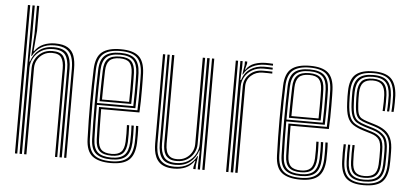

<svg xmlns="http://www.w3.org/2000/svg" viewBox="-53 -912 2214 1031"><g transform="rotate(5 1054.0 -396.5)"><path d="M322.8 0V-479.5Q322.8 -517.2 313.6 -543.4Q304.5 -569.5 282 -583Q259.5 -596.5 219.5 -596.5Q177.2 -596.5 147.8 -578.4Q118.2 -560.2 102.5 -528.8H99.8L106.8 -649.5V-800H119V-666.5L109.8 -555.5H112.2Q131 -582.8 159.5 -594.9Q188 -607 222.2 -607Q266 -607 290.4 -592.2Q314.8 -577.5 324.8 -549.4Q334.8 -521.2 334.8 -480.5V0ZM58 0V-800H70.5V0ZM107.2 0V-465.5Q107.2 -490.8 119.9 -513.5Q132.5 -536.2 155.9 -550.8Q179.2 -565.2 211.2 -565.2Q254.8 -565.2 270.4 -542.5Q286 -519.8 286 -477V0H273.8V-476.8Q273.8 -513.2 260.8 -534.1Q247.8 -555 210 -555Q184 -555 163.6 -542.8Q143.2 -530.5 131.6 -510.4Q120 -490.2 120 -466L119.8 0ZM82.8 0V-800H95V-631.8L92 -498H95.2Q107.5 -538.5 138.8 -562.5Q170 -586.5 216.2 -586.2Q271.5 -586 291 -558.4Q310.5 -530.8 310.5 -479V0H298V-478.2Q298 -525.5 280.4 -550.8Q262.8 -576 213.8 -576Q176.8 -576 150.4 -559.8Q124 -543.5 109.8 -518.1Q95.5 -492.8 95.5 -465V0Z M575.2 6.8Q508.2 6.8 475.1 -19.5Q442 -45.8 439.8 -110.8Q438 -161.8 437.2 -210.8Q436.5 -259.8 436.5 -307Q436.5 -354.2 437.4 -399.5Q438.2 -444.8 439.8 -488.2Q442.2 -553.5 475 -580.1Q507.8 -606.8 574.8 -606.8Q642 -606.8 672.6 -579.8Q703.2 -552.8 706 -489Q706.5 -481.2 706.9 -458.2Q707.2 -435.2 707.4 -403.8Q707.5 -372.2 707 -338.9Q706.5 -305.5 704.8 -277.2H498.5Q498.8 -248.8 499 -222.2Q499.2 -195.8 499.9 -169.2Q500.5 -142.8 501.2 -114.2Q502.5 -76 519.6 -59.2Q536.8 -42.5 575.2 -42.5Q608.8 -42.5 625.6 -58.4Q642.5 -74.2 644.5 -114.2Q645.5 -132.8 645.2 -158.9Q645 -185 643.8 -204H656Q657.2 -181 657.4 -155Q657.5 -129 656.8 -113.8Q654.5 -70.2 635.5 -51.5Q616.5 -32.8 575.2 -32.8Q530.2 -32.8 510.2 -51.8Q490.2 -70.8 489 -113.8Q488 -145.5 487.4 -175.2Q486.8 -205 486.5 -233.2Q486.2 -261.5 486 -287.8H693Q694.2 -315 694.6 -346.5Q695 -378 694.9 -407.5Q694.8 -437 694.5 -458.9Q694.2 -480.8 693.8 -488.5Q691.2 -547 663.5 -572Q635.8 -597 574.8 -597Q513.5 -597 483.8 -572.1Q454 -547.2 452 -486.2Q450.5 -447 449.8 -402Q449 -357 449 -308.9Q449 -260.8 449.6 -211.2Q450.2 -161.8 452 -113.2Q453.8 -54.8 482.1 -28.9Q510.5 -3 575.2 -3Q635 -3 662.9 -28.1Q690.8 -53.2 693.8 -112.5Q694.2 -122.5 694.4 -138.9Q694.5 -155.2 694.1 -172.8Q693.8 -190.2 692.8 -204H705Q706.5 -183.5 706.6 -155.6Q706.8 -127.8 706 -111.8Q703 -48.2 672.5 -20.8Q642 6.8 575.2 6.8ZM575.2 -12.8Q520.8 -12.8 493.4 -34.9Q466 -57 464.2 -112.8Q463 -157 462.2 -204.1Q461.5 -251.2 461.4 -299.5Q461.2 -347.8 462 -394.9Q462.8 -442 464.2 -485.8Q466 -541.2 492.5 -564.2Q519 -587.2 574.8 -587.2Q629.5 -587.2 654.2 -564.1Q679 -541 681.5 -488.2Q682 -478.5 682.4 -447.8Q682.8 -417 682.6 -376.9Q682.5 -336.8 681 -298H473.5Q473.5 -253.8 474.2 -205.5Q475 -157.2 476.5 -113.5Q478.2 -63.8 501.9 -43.2Q525.5 -22.8 575.2 -22.8Q622.8 -22.8 644.8 -43.8Q666.8 -64.8 669.2 -113.5Q670 -128.5 669.9 -155.9Q669.8 -183.2 668.2 -204H680.8Q682 -182.5 682.1 -155.4Q682.2 -128.2 681.5 -113Q678.8 -59.2 654.1 -36Q629.5 -12.8 575.2 -12.8ZM473.5 -308.2H669Q670.2 -344.2 670.4 -381.4Q670.5 -418.5 670.1 -447.5Q669.8 -476.5 669.2 -487.5Q667.2 -535.2 645.4 -556.2Q623.5 -577.2 574.8 -577.2Q523.5 -577.2 501 -555.8Q478.5 -534.2 476.5 -485.2Q475 -442.2 474.4 -396.8Q473.8 -351.2 473.5 -308.2ZM486 -318.8Q486 -341.5 486.4 -368.9Q486.8 -396.2 487.4 -425.8Q488 -455.2 489 -484.8Q490.2 -529 510.4 -548.1Q530.5 -567.2 574.8 -567.2Q617.2 -567.2 636.1 -548.5Q655 -529.8 656.8 -487Q657.2 -475.8 657.6 -448.6Q658 -421.5 657.9 -387Q657.8 -352.5 656.8 -318.8ZM498.5 -329H644.8Q645.5 -363.2 645.5 -395.6Q645.5 -428 645.2 -452.4Q645 -476.8 644.5 -486.2Q643 -522.8 627.6 -540.1Q612.2 -557.5 574.8 -557.5Q536 -557.5 519.2 -540Q502.5 -522.5 501.2 -484.2Q500.5 -456.5 499.9 -430.4Q499.2 -404.2 499 -379.4Q498.8 -354.5 498.5 -329Z M915.8 7Q887.5 7 867.8 0.2Q848 -6.5 835.5 -18.6Q823 -30.8 816 -46.8Q809 -62.8 806.2 -81.2Q803.5 -99.8 803.5 -119.5V-600H815.8V-120.5Q815.8 -97.5 819.8 -76.5Q823.8 -55.5 834.8 -39Q845.8 -22.5 866 -13Q886.2 -3.5 918.8 -3.5Q962 -3.5 991.1 -22.1Q1020.2 -40.8 1035.5 -71.2H1038.5L1031.5 -20V0H1019.2V-11L1027 -44.5H1024.2Q1005.5 -16.8 977.8 -4.9Q950 7 915.8 7ZM1067.8 0V-600H1080V0ZM926.8 -34.8Q902.5 -34.8 887.8 -42.5Q873 -50.2 865.2 -62.9Q857.5 -75.5 854.9 -91.2Q852.2 -107 852.2 -123V-600H864.8V-123.2Q864.8 -101.5 869.8 -83.8Q874.8 -66 888.5 -55.5Q902.2 -45 928 -45Q954.2 -45 974.5 -57.2Q994.8 -69.5 1006.4 -89.8Q1018 -110 1018 -134V-600H1030.8V-134.5Q1030.8 -109.5 1018.1 -86.6Q1005.5 -63.8 982.2 -49.2Q959 -34.8 926.8 -34.8ZM921.5 -13.8Q869.5 -14 848.8 -41.1Q828 -68.2 828 -121V-600H840V-121.8Q840 -76 858 -50Q876 -24 924.5 -24Q961.2 -24 987.6 -40.2Q1014 -56.5 1028 -82Q1042 -107.5 1042 -135V-600H1055.2V0H1043.2V-37.2L1045.5 -102H1042.8Q1030.5 -61.5 999.2 -37.5Q968 -13.5 921.5 -13.8Z M1220.8 0V-600H1233V-562.8L1229.2 -498H1233.2Q1244.8 -537.2 1276.2 -558.9Q1307.8 -580.5 1353 -580.5Q1365 -580.5 1377.1 -580Q1389.2 -579.5 1397 -579V-568.5Q1387 -569 1373.8 -569.4Q1360.5 -569.8 1349.2 -569.8Q1313 -569.8 1287.2 -554.5Q1261.5 -539.2 1247.9 -515.4Q1234.2 -491.5 1234.2 -465V0ZM1196 0V-600H1208.5V0ZM1245.2 0V-465.5Q1245.2 -503.5 1273.6 -531Q1302 -558.5 1346.2 -558.5Q1359.5 -558.5 1372.6 -558.4Q1385.8 -558.2 1397 -557.8V-547.2Q1385.8 -547.8 1372.8 -547.9Q1359.8 -548 1346 -548Q1309.5 -548 1283.8 -525.2Q1258 -502.5 1258 -466V0ZM1237.8 -528.8 1245.2 -580V-600H1257.8V-589L1249.2 -555.5H1251.8Q1268.8 -581.5 1297.6 -591.5Q1326.5 -601.5 1358.5 -601.5Q1366.8 -601.5 1376.9 -601.2Q1387 -601 1397 -600.2V-589.8Q1388.2 -590.2 1378.2 -590.6Q1368.2 -591 1357.2 -591Q1316.2 -591 1286 -575.1Q1255.8 -559.2 1240.5 -528.8Z M1596.2 6.8Q1529.2 6.8 1496.1 -19.5Q1463 -45.8 1460.8 -110.8Q1459 -161.8 1458.2 -210.8Q1457.5 -259.8 1457.5 -307Q1457.5 -354.2 1458.4 -399.5Q1459.2 -444.8 1460.8 -488.2Q1463.2 -553.5 1496 -580.1Q1528.8 -606.8 1595.8 -606.8Q1663 -606.8 1693.6 -579.8Q1724.2 -552.8 1727 -489Q1727.5 -481.2 1727.9 -458.2Q1728.2 -435.2 1728.4 -403.8Q1728.5 -372.2 1728 -338.9Q1727.5 -305.5 1725.8 -277.2H1519.5Q1519.8 -248.8 1520 -222.2Q1520.2 -195.8 1520.9 -169.2Q1521.5 -142.8 1522.2 -114.2Q1523.5 -76 1540.6 -59.2Q1557.8 -42.5 1596.2 -42.5Q1629.8 -42.5 1646.6 -58.4Q1663.5 -74.2 1665.5 -114.2Q1666.5 -132.8 1666.2 -158.9Q1666 -185 1664.8 -204H1677Q1678.2 -181 1678.4 -155Q1678.5 -129 1677.8 -113.8Q1675.5 -70.2 1656.5 -51.5Q1637.5 -32.8 1596.2 -32.8Q1551.2 -32.8 1531.2 -51.8Q1511.2 -70.8 1510 -113.8Q1509 -145.5 1508.4 -175.2Q1507.8 -205 1507.5 -233.2Q1507.2 -261.5 1507 -287.8H1714Q1715.2 -315 1715.6 -346.5Q1716 -378 1715.9 -407.5Q1715.8 -437 1715.5 -458.9Q1715.2 -480.8 1714.8 -488.5Q1712.2 -547 1684.5 -572Q1656.8 -597 1595.8 -597Q1534.5 -597 1504.8 -572.1Q1475 -547.2 1473 -486.2Q1471.5 -447 1470.8 -402Q1470 -357 1470 -308.9Q1470 -260.8 1470.6 -211.2Q1471.2 -161.8 1473 -113.2Q1474.8 -54.8 1503.1 -28.9Q1531.5 -3 1596.2 -3Q1656 -3 1683.9 -28.1Q1711.8 -53.2 1714.8 -112.5Q1715.2 -122.5 1715.4 -138.9Q1715.5 -155.2 1715.1 -172.8Q1714.8 -190.2 1713.8 -204H1726Q1727.5 -183.5 1727.6 -155.6Q1727.8 -127.8 1727 -111.8Q1724 -48.2 1693.5 -20.8Q1663 6.8 1596.2 6.8ZM1596.2 -12.8Q1541.8 -12.8 1514.4 -34.9Q1487 -57 1485.2 -112.8Q1484 -157 1483.2 -204.1Q1482.5 -251.2 1482.4 -299.5Q1482.2 -347.8 1483 -394.9Q1483.8 -442 1485.2 -485.8Q1487 -541.2 1513.5 -564.2Q1540 -587.2 1595.8 -587.2Q1650.5 -587.2 1675.2 -564.1Q1700 -541 1702.5 -488.2Q1703 -478.5 1703.4 -447.8Q1703.8 -417 1703.6 -376.9Q1703.5 -336.8 1702 -298H1494.5Q1494.5 -253.8 1495.2 -205.5Q1496 -157.2 1497.5 -113.5Q1499.2 -63.8 1522.9 -43.2Q1546.5 -22.8 1596.2 -22.8Q1643.8 -22.8 1665.8 -43.8Q1687.8 -64.8 1690.2 -113.5Q1691 -128.5 1690.9 -155.9Q1690.8 -183.2 1689.2 -204H1701.8Q1703 -182.5 1703.1 -155.4Q1703.2 -128.2 1702.5 -113Q1699.8 -59.2 1675.1 -36Q1650.5 -12.8 1596.2 -12.8ZM1494.5 -308.2H1690Q1691.2 -344.2 1691.4 -381.4Q1691.5 -418.5 1691.1 -447.5Q1690.8 -476.5 1690.2 -487.5Q1688.2 -535.2 1666.4 -556.2Q1644.5 -577.2 1595.8 -577.2Q1544.5 -577.2 1522 -555.8Q1499.5 -534.2 1497.5 -485.2Q1496 -442.2 1495.4 -396.8Q1494.8 -351.2 1494.5 -308.2ZM1507 -318.8Q1507 -341.5 1507.4 -368.9Q1507.8 -396.2 1508.4 -425.8Q1509 -455.2 1510 -484.8Q1511.2 -529 1531.4 -548.1Q1551.5 -567.2 1595.8 -567.2Q1638.2 -567.2 1657.1 -548.5Q1676 -529.8 1677.8 -487Q1678.2 -475.8 1678.6 -448.6Q1679 -421.5 1678.9 -387Q1678.8 -352.5 1677.8 -318.8ZM1519.5 -329H1665.8Q1666.5 -363.2 1666.5 -395.6Q1666.5 -428 1666.2 -452.4Q1666 -476.8 1665.5 -486.2Q1664 -522.8 1648.6 -540.1Q1633.2 -557.5 1595.8 -557.5Q1557 -557.5 1540.2 -540Q1523.5 -522.5 1522.2 -484.2Q1521.5 -456.5 1520.9 -430.4Q1520.2 -404.2 1520 -379.4Q1519.8 -354.5 1519.5 -329Z M1937 6.8Q1872.2 6.8 1843.2 -20.8Q1814.2 -48.2 1812 -111.8Q1811.2 -134.8 1811.1 -156.9Q1811 -179 1812.2 -203H1824.2Q1822.8 -179.5 1823 -157.1Q1823.2 -134.8 1824 -112.2Q1825.8 -53 1852.4 -28Q1879 -3 1937 -3Q1999.5 -3 2026.9 -28.2Q2054.2 -53.5 2056.8 -110.5Q2057.5 -127 2057.6 -137.1Q2057.8 -147.2 2057.6 -157.5Q2057.5 -167.8 2057.5 -184.8Q2057.5 -244.8 2035.1 -271.9Q2012.8 -299 1967 -313L1924.8 -326Q1902.2 -333 1888.2 -341.4Q1874.2 -349.8 1867.5 -369Q1860.8 -388.2 1859.2 -426.5Q1858.5 -447 1858.1 -458.1Q1857.8 -469.2 1858.2 -486.5Q1860 -527.5 1877.8 -547.4Q1895.5 -567.2 1939.2 -567.2Q1978 -567.2 1996.9 -548.5Q2015.8 -529.8 2018.2 -485.5Q2018.8 -476 2018.6 -449.2Q2018.5 -422.5 2016.8 -399H2005Q2006.5 -422.8 2006.8 -448.9Q2007 -475 2006.2 -485.2Q2004 -522.8 1988.4 -540.1Q1972.8 -557.5 1939.2 -557.5Q1904.5 -557.5 1888 -541Q1871.5 -524.5 1870.2 -486.5Q1869.8 -468.5 1870.1 -456.8Q1870.5 -445 1871.2 -426.8Q1872.8 -391.8 1878.2 -374.6Q1883.8 -357.5 1895.8 -350Q1907.8 -342.5 1928 -336.2L1970 -323.2Q2001.2 -313.8 2023.4 -298.5Q2045.5 -283.2 2057.4 -256.5Q2069.2 -229.8 2069.2 -184.8Q2069.2 -167.8 2069.4 -157.4Q2069.5 -147 2069.4 -136.9Q2069.2 -126.8 2068.5 -110.2Q2066 -49.8 2036.9 -21.5Q2007.8 6.8 1937 6.8ZM1937 -12.8Q1885.5 -12.8 1861.6 -35.6Q1837.8 -58.5 1836 -112.8Q1835.2 -135.2 1835 -157.4Q1834.8 -179.5 1836 -203H1847.8Q1846.8 -179.8 1846.9 -158.2Q1847 -136.8 1847.8 -113Q1849.2 -63.8 1870.6 -43.2Q1892 -22.8 1937 -22.8Q1985.5 -22.8 2008.1 -42.9Q2030.8 -63 2032.8 -111.2Q2033.8 -132.5 2033.6 -148.1Q2033.5 -163.8 2033.5 -184.8Q2033.5 -238.8 2014.9 -260.2Q1996.2 -281.8 1960.8 -292.5L1918 -305.5Q1891 -313.8 1873.2 -324.5Q1855.5 -335.2 1846.4 -358.2Q1837.2 -381.2 1835.2 -426.2Q1834.5 -444.2 1834.2 -458.8Q1834 -473.2 1834.2 -487.2Q1835.2 -541.2 1860.5 -564.2Q1885.8 -587.2 1939.2 -587.2Q1993 -587.2 2015.9 -562.6Q2038.8 -538 2042 -486.8Q2042.8 -473 2042.5 -446.4Q2042.2 -419.8 2040.2 -399H2028.5Q2030.2 -419.5 2030.5 -447.9Q2030.8 -476.2 2030.2 -485.8Q2027.2 -535.2 2005.6 -556.2Q1984 -577.2 1939.2 -577.2Q1890.5 -577.2 1869.2 -555.9Q1848 -534.5 1846.5 -487.8Q1845.8 -468.2 1846.2 -456.8Q1846.8 -445.2 1847.5 -426.2Q1849 -384.5 1856.8 -363.5Q1864.5 -342.5 1880.4 -333Q1896.2 -323.5 1921.2 -315.8L1963.8 -302.8Q2004 -290.2 2024.8 -266.2Q2045.5 -242.2 2045.5 -184.8Q2045.5 -165.2 2045.6 -149.6Q2045.8 -134 2044.8 -111Q2042.5 -59 2018 -35.9Q1993.5 -12.8 1937 -12.8ZM1937 -32.8Q1898 -32.8 1879.5 -51Q1861 -69.2 1859.8 -113.5Q1859 -137.8 1858.9 -157.9Q1858.8 -178 1859.8 -203H1871.5Q1870.2 -177.5 1870.6 -157.6Q1871 -137.8 1871.8 -113.8Q1873 -75.8 1888 -59.1Q1903 -42.5 1937 -42.5Q1973.2 -42.5 1990.1 -58.2Q2007 -74 2008.8 -111.8Q2010 -136.8 2009.8 -149.2Q2009.5 -161.8 2009.5 -184.8Q2009.5 -228.8 1996.2 -246.1Q1983 -263.5 1954.5 -272.2L1911 -285.5Q1876.5 -296 1855.2 -310.1Q1834 -324.2 1823.8 -350.9Q1813.5 -377.5 1811.5 -425.8Q1810.5 -447.8 1810.2 -460.5Q1810 -473.2 1810.5 -488.8Q1811.5 -553.8 1842.9 -580.2Q1874.2 -606.8 1939.2 -606.8Q2003.2 -606.8 2032.5 -579Q2061.8 -551.2 2065.8 -487.5Q2066.5 -476 2066.2 -448.4Q2066 -420.8 2064 -399H2052.2Q2054.2 -422 2054.4 -448.9Q2054.5 -475.8 2053.8 -487.2Q2050.2 -545 2024 -571Q1997.8 -597 1939.2 -597Q1877.8 -597 1850.6 -571Q1823.5 -545 1822.2 -487.5Q1822 -473.5 1822.2 -460Q1822.5 -446.5 1823.2 -426Q1825.5 -378.8 1835.4 -354Q1845.2 -329.2 1864.8 -317.1Q1884.2 -305 1914.5 -295.8L1957.8 -282.5Q1990.5 -272.5 2006 -252.6Q2021.5 -232.8 2021.5 -184.8Q2021.5 -167.8 2021.6 -157.8Q2021.8 -147.8 2021.6 -137.9Q2021.5 -128 2020.8 -111Q2018.8 -70.8 2000.1 -51.8Q1981.5 -32.8 1937 -32.8Z"/></g></svg>

Font: Big Shoulders Inline Text Thin Light
Style: Regular
Weight: 300
Version: Version 2.002